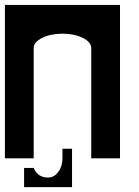

<svg xmlns="http://www.w3.org/2000/svg" viewBox="-20 -645 567 782"><path d="M234.4 -39.1H273.4V117.2H78.1V39.1H117.2Q120.6 47.9 126.5 55.2Q143.6 78.1 175.8 78.1Q200.2 78.1 217.3 55.2Q234.4 32.2 234.4 0ZM468.8 -625V0H351.6V-449.2Q351.6 -473.6 317.1 -490.7Q282.7 -507.8 234.4 -507.8Q186 -507.8 151.9 -490.7Q117.2 -473.6 117.2 -449.7V0H0V-625Z"/></svg>

Font: Leporid
Style: Regular
Weight: 400
Designer: GGBotNet
Foundry: GGBotNet
Version: 1.00